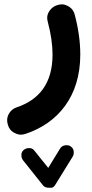

<svg xmlns="http://www.w3.org/2000/svg" viewBox="-20 -322 428 892"><path d="M307.1 357.4C301.8 354 295.9 352.5 289.6 352.5C283.7 352.5 268.6 353 258.8 368.7L204.1 458L140.6 378.9C129.4 363.8 116.7 366.2 113.3 366.2C105.5 366.2 98.6 368.7 92.3 373C77.1 384.8 79.6 397.5 79.6 400.9C79.6 408.7 82 415.5 86.4 421.9L180.2 539.6C186 546.9 195.3 550.3 208 550.3H218.8C225.6 549.8 231.4 545.4 236.8 536.6L317.9 405.3C321.3 399.9 322.8 393.6 322.8 387.2C322.8 381.8 322.8 367.2 307.1 357.4ZM242.2 -296.9C216.3 -287.6 199.2 -261.7 199.2 -239.7C199.2 -233.4 200.2 -227.1 202.1 -220.2C216.8 -164.6 224.1 -113.8 224.1 -68.4C224.1 65.9 161.1 142.1 57.1 176.8C28.3 186.5 13.2 213.9 13.2 235.8C13.2 242.7 14.2 250 16.6 257.8C21 273.4 29.8 285.2 42 292.5C54.2 299.8 65.9 303.7 76.7 303.7C84 303.7 91.3 302.2 99.1 299.8C248.5 250 353 126.5 353 -68.4C353 -126.5 344.7 -187.5 327.6 -252.4C323.7 -268.6 315.4 -281.2 302.7 -289.6C290 -297.9 278.3 -301.8 267.6 -301.8C259.3 -301.8 251 -300.3 242.2 -296.9Z"/></svg>

Font: Mikhak
Style: Bold
Weight: 700
Designer: Amin Abedi
Version: Version 3.2